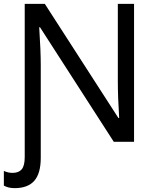

<svg xmlns="http://www.w3.org/2000/svg" viewBox="-41 -734 801 994"><path d="M35 240Q2 240 -21 227V151Q1 161 24 161Q56 161 71.5 142.5Q87 124 87 79V-714H191L572 -123H576Q569 -235 569 -311V-714H653V0H548L166 -593H162Q170 -468 170 -399V83Q170 164 136.5 202Q103 240 35 240Z"/></svg>

Font: Advent Sans Logo
Style: Regular
Weight: 400
Designer: Types & Symbols
Foundry: Types & Symbols
Version: Version 1.002